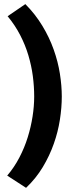

<svg xmlns="http://www.w3.org/2000/svg" viewBox="-20 -693 373 921"><path d="M14.6 149.4Q48.3 109.9 73 62.5Q97.7 15.1 113 -34.4Q128.4 -84 136.2 -134Q144 -184.1 144 -230Q144 -277.8 137.5 -327.9Q130.9 -377.9 116.2 -427.2Q101.6 -476.6 76.9 -524.4Q52.2 -572.3 16.6 -615.2L101.6 -673.3Q149.4 -625 183.1 -569.3Q216.8 -513.7 237.5 -455.3Q258.3 -397 267.3 -339.4Q276.4 -281.7 276.4 -230Q276.4 -176.8 267.3 -118.7Q258.3 -60.5 238 -3.2Q217.8 54.2 185.3 108.4Q152.8 162.6 105 208Z"/></svg>

Font: PT Astra Sans
Style: Bold
Weight: 700
Designer: A.Korolkova, I. Chaeva
Foundry: ParaType Ltd
Version: Version 1.001; ttfautohint (v1.6)